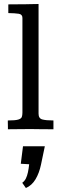

<svg xmlns="http://www.w3.org/2000/svg" viewBox="-20 -653 329 970"><path d="M20 0Q20 -3.9 20 -9.8Q20 -15.6 19.8 -22.2Q19.5 -28.8 19.5 -34.7Q19.5 -40.5 19.5 -44.4Q56.6 -44.4 71.8 -48.8Q86.9 -53.2 90.1 -62Q93.3 -70.8 93.3 -84V-562.5Q93.3 -580.6 74.7 -583.5Q56.2 -586.4 22 -586.9V-630.9Q35.2 -630.9 47.4 -631.1Q59.6 -631.3 72 -631.3Q84.5 -631.3 96.7 -631.3Q115.2 -631.8 134.5 -632.1Q153.8 -632.3 174.8 -632.8V-78.6Q174.8 -54.7 193.6 -49.6Q212.4 -44.4 250 -44.4V0Q223.1 0 196.5 -0.2Q169.9 -0.5 133.8 -1Q98.1 -1 72.3 -0.5Q46.4 0 20 0ZM110.8 296.9 92.3 270.5Q104 262.2 110.6 249Q117.2 235.8 121.1 217.5Q125 199.2 127.4 176.8L85 174.3L96.2 85.9H206.5L187 179.2Q178.2 221.2 159.7 252.4Q141.1 283.7 110.8 296.9Z"/></svg>

Font: Kameron
Style: Regular
Weight: 400
Designer: Vernon Adams
Foundry: Vernon Adams
Version: Version 1.100